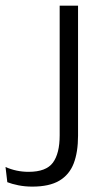

<svg xmlns="http://www.w3.org/2000/svg" viewBox="-96 -498 394 695"><path d="M120 -86V-477.5H186.5V-86ZM21 177.5Q-5.5 177.5 -29.2 172.8Q-53 168 -69.5 161.5L-76 106.5Q-57 115 -36 119.5Q-15 124 7.5 124Q71 124 95.5 90.8Q120 57.5 120 -8V-149H186.5V-6.5Q186.5 52.5 170.8 93.5Q155 134.5 118.8 156Q82.5 177.5 21 177.5Z"/></svg>

Font: Anek Latin Expanded Light
Style: Regular
Weight: 300
Width: 7
Designer: Yesha Goshar
Foundry: Ek Type
Version: Version 1.003